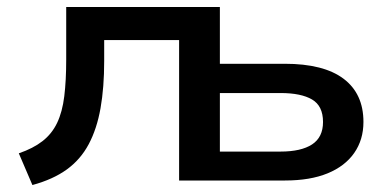

<svg xmlns="http://www.w3.org/2000/svg" viewBox="-20 -518 1123 551"><path d="M73 13 34 -78Q75 -92 102 -113Q129 -134 144 -165.5Q159 -197 164.5 -242Q170 -287 170 -347V-498H611V-335H797Q909 -335 966 -292Q1023 -249 1023 -168Q1023 -117 996.5 -79Q970 -41 920 -20.5Q870 0 798 0H494V-403H279V-343Q279 -267 268.5 -207.5Q258 -148 234.5 -104Q211 -60 171.5 -31.5Q132 -3 73 13ZM611 -83H785Q844 -83 875.5 -103.5Q907 -124 907 -168Q907 -214 875.5 -232.5Q844 -251 785 -251H611Z"/></svg>

Font: Nunito Sans 7pt SemiExpanded SemiBold
Style: Regular
Weight: 600
Width: 6
Designer: Vernon Adams
Foundry: Vernon Adams
Version: Version 3.101;gftools[0.9.27]